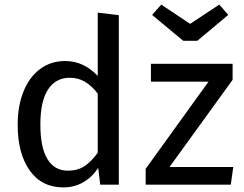

<svg xmlns="http://www.w3.org/2000/svg" viewBox="-20 -805 1062 837"><path d="M498 -739V0H417L408 -73Q382 -33 343 -10.5Q304 12 256 12Q162 12 109.5 -62Q57 -136 57 -261Q57 -342 82 -405Q107 -468 154 -503.5Q201 -539 264 -539Q345 -539 406 -474V-750ZM406 -139V-397Q380 -431 350.5 -448.5Q321 -466 284 -466Q223 -466 189.5 -415Q156 -364 156 -263Q156 -161 187 -111Q218 -61 276 -61Q318 -61 348 -80.5Q378 -100 406 -139ZM994 -457 719 -77H997L986 0H615V-69L889 -449H638V-527H994ZM975 -740 840 -627H779L643 -740L683 -785L809 -701L936 -785Z"/></svg>

Font: FiraGO
Style: Regular
Weight: 400
Designer: bBox Type
Foundry: bBox Type GmbH
Version: Version 1.001;April 20, 2020;FontCreator 12.0.0.2555 64-bit